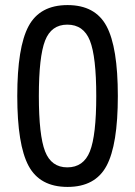

<svg xmlns="http://www.w3.org/2000/svg" viewBox="-20 -723 532 756"><path d="M92.5 -620Q137 -703 246 -703Q355 -703 399.5 -620Q444 -537 444 -345Q444 -153 399.5 -70Q355 13 246 13Q137 13 92.5 -70Q48 -153 48 -345Q48 -537 92.5 -620ZM245 -626Q182 -626 157.5 -563Q133 -500 133 -345Q133 -190 157.5 -127Q182 -64 245 -64Q309 -64 334 -127Q359 -190 359 -345Q359 -500 334 -563Q309 -626 245 -626Z"/></svg>

Font: exo2condensed_r
Style: Regular
Weight: 400
Width: 3
Designer: Natanael Gama
Version: Version 1.001;PS 001.001;hotconv 1.0.70;makeotf.lib2.5.58329